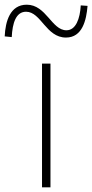

<svg xmlns="http://www.w3.org/2000/svg" viewBox="-74 -798 393 818"><path d="M207 -638C277 -638 294 -712 299 -773L270 -775C267 -718 249 -669 209 -669C146 -669 123 -778 40 -778C-31 -778 -51 -707 -54 -643L-24 -640C-21 -700 -6 -748 37 -748C101 -748 122 -638 207 -638ZM105 0H141V-527H105Z"/></svg>

Font: SSpoqa Han Sans Neo Thin
Style: Regular
Weight: 100
Designer: [Spoqa Han Sans Neo] Dong-huui Kim  Younghwa Kang  Yujin Lee  [Noto Sans] Ryoko NISHIZUKA  (kana & ideographs); Paul D. 
Foundry: Spoqa (http://www.spoqa-han-sans.com)
Version: Version 1.000